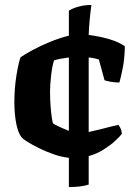

<svg xmlns="http://www.w3.org/2000/svg" viewBox="-20 -639 538 775"><path d="M258 116V-2Q229 -5 197.5 -16Q166 -27 138.5 -40.5Q111 -54 91.5 -66Q72 -78 66 -86Q52 -105 45 -143Q38 -181 38 -225Q38 -282 46 -332.5Q54 -383 63 -408Q79 -419 111 -436.5Q143 -454 182 -470Q221 -486 258 -495V-596Q276 -607 300 -613Q324 -619 349 -619Q345 -592 342 -559Q339 -526 338 -498Q362 -495 390 -489Q418 -483 443 -473.5Q468 -464 484 -452Q483 -402 475.5 -364.5Q468 -327 462 -306Q443 -306 427 -309Q411 -312 402 -315L379 -399Q373 -401 361.5 -403.5Q350 -406 338 -407V-106Q361 -111 386.5 -117.5Q412 -124 431.5 -129Q451 -134 458 -135Q462 -130 466.5 -121Q471 -112 472 -99Q464 -88 445 -70.5Q426 -53 398.5 -35.5Q371 -18 338 -9V106Q309 116 258 116ZM194 -141Q197 -138 217 -128.5Q237 -119 258 -111V-407Q241 -405 225 -402Q209 -399 198 -395Q191 -374 186.5 -336Q182 -298 182 -269Q182 -241 184 -213Q186 -185 189 -165Q192 -145 194 -141Z"/></svg>

Font: Texturina ExtraBold
Style: Regular
Weight: 800
Designer: Guillermo Torres Carreño
Foundry: Omnibus-Type
Version: Version 1.002; ttfautohint (v1.8.3)